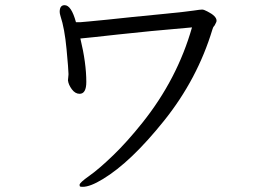

<svg xmlns="http://www.w3.org/2000/svg" viewBox="-20 -700 1040 743"><path d="M243 -389Q245 -372 258 -354.5Q271 -337 288 -337Q314 -337 314 -383Q314 -456 291 -551Q325 -554 436.5 -566.5Q548 -579 723 -594Q666 -394 531 -225Q472 -151 417.5 -98.5Q363 -46 325.5 -19.5Q288 7 288 15Q288 20 289.5 21.5Q291 23 300 23Q329 23 378 -7Q486 -72 615 -233Q744 -394 802 -586Q805 -596 807.5 -598Q810 -600 812 -604.5Q814 -609 816 -612.5Q818 -616 818 -620Q818 -638 782 -656Q769 -663 762 -663Q755 -663 729 -659Q703 -655 622.5 -647Q542 -639 491 -634Q440 -629 396 -624L324 -617Q295 -614 290 -614H274Q256 -680 230 -680Q211 -680 211 -654Q211 -648 214 -638Q230 -590 237.5 -510Q245 -430 245 -415V-411Z"/></svg>

Font: LXGW WenKai TC
Style: Regular
Weight: 400
Designer: LXGW / Fontworks Inc.
Foundry: LXGW / Fontworks Inc.
Version: Version 1.330